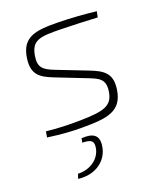

<svg xmlns="http://www.w3.org/2000/svg" viewBox="-135 -583 770 907"><g transform="rotate(-20 250.0 -129.5)"><path d="M264 -494C148 -496 84 -485 69 -386C57 -304 97 -281 157 -257L310 -197C358 -178 387 -165 379 -107C369 -36 324 -25 202 -23C143 -22 94 -24 35 -30L30 -1C102 9 148 12 204 12C329 12 403 3 418 -102C429 -179 392 -204 325 -230L171 -290C121 -310 99 -327 108 -382C120 -457 160 -461 265 -459C328 -458 390 -455 449 -452L455 -481C397 -488 328 -493 264 -494ZM182 58 178 79C223 80 235 90 230 123C223 172 174 213 109 210L101 233C187 244 251 196 261 126C269 73 241 54 182 58Z"/></g></svg>

Font: Exo 2 Extra Light
Style: Italic
Weight: 250
Italic angle: -8°
Designer: Natanael Gama
Version: Version 1.001;PS 001.001;hotconv 1.0.88;makeotf.lib2.5.64775